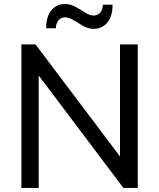

<svg xmlns="http://www.w3.org/2000/svg" viewBox="-20 -932 788 952"><path d="M86 0V-712H156L600 -123L575 -116V-712H663V0H592L149 -588L172 -596V0ZM209 -792Q209 -851 235 -881.5Q261 -912 302 -912Q330 -912 355 -898Q380 -884 402.5 -869.5Q425 -855 444 -855Q466 -855 478 -871Q490 -887 490 -909H538Q538 -851 512 -820Q486 -789 445 -789Q417 -789 392 -803.5Q367 -818 344.5 -832Q322 -846 303 -846Q281 -846 269 -830Q257 -814 257 -792Z"/></svg>

Font: Muli Medium
Style: Regular
Weight: 500
Designer: Vernon Adams
Foundry: Vernon Adams
Version: Version 2.100; ttfautohint (v1.8.1.43-b0c9)